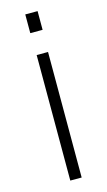

<svg xmlns="http://www.w3.org/2000/svg" viewBox="-112 -742 438 783"><g transform="rotate(-15 107.5 -351.0)"><path d="M83 0V-530H131V0ZM81 -623V-702H133V-623Z"/></g></svg>

Font: Geist ExtLt
Style: Regular
Weight: 400
Designer: Basement.studio, Andrés Briganti, Mateo Zaragoza
Foundry: Basement.studio, Vercel, Andrés Briganti, Guido Ferreyra, Mateo Zaragoza
Version: Version 1.401